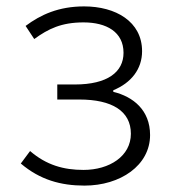

<svg xmlns="http://www.w3.org/2000/svg" viewBox="-20 -567 535 600"><path d="M244 13C356 13 449 -50 449 -145C449 -223 396 -265 334 -280V-285C390 -308 424 -351 424 -407C424 -500 341 -547 243 -547C163 -547 107 -521 60 -486L87 -445C131 -477 172 -497 241 -497C313 -497 366 -467 366 -402C366 -342 316 -303 214 -303H159V-256H228C330 -256 389 -220 389 -149C389 -79 322 -36 241 -36C179 -36 125 -51 74 -95L45 -56C105 -5 170 13 244 13Z"/></svg>

Font: GenYoGothic2 TW L
Style: Regular
Weight: 300
Version: Version 2.100;PS 2.1;hotconv 16.6.51;makeotf.lib2.5.65220 DE